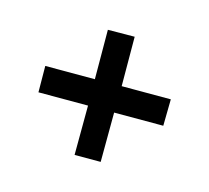

<svg xmlns="http://www.w3.org/2000/svg" viewBox="-81 -604 656 603"><g transform="rotate(-30 246.5 -303.0)"><path d="M422 -189 360 -129 247 -242 133 -129 73 -189 187 -302 73 -416 133 -477 247 -363 360 -477 422 -416 309 -302Z"/></g></svg>

Font: Iceberg
Style: Regular
Weight: 400
Designer: Victor Kharyk
Foundry: Cyreal (www.cyreal.org)
Version: Version 1.002